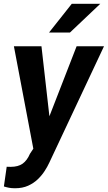

<svg xmlns="http://www.w3.org/2000/svg" viewBox="-34 -770 563 1003"><path d="M489.7 -750 331.5 -600.1H222.2L340.8 -750ZM366.2 -528.3H509.3L223.6 79.6Q214.4 99.6 199.7 122.6Q185.1 145.5 163.6 166.3Q142.1 187 112.8 200.2Q83.5 213.4 44.4 213.4Q26.4 213.4 13.4 210.9Q0.5 208.5 -13.7 204.1L1 101.1L21 101.6Q61 101.6 84.2 85Q107.4 68.4 122.6 33.2L140.1 6.8L38.6 -528.3H182.6L224.1 -162.6Z"/></svg>

Font: Robert Sans ExtraBold
Style: Italic
Weight: 800
Italic angle: -8°
Designer: Christian Robertson (extended by Adam Twardoch)
Foundry: Google
Version: Version 12.135;April 2, 2019;FontCreator 11.5.0.2425 64-bit;